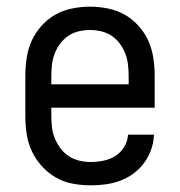

<svg xmlns="http://www.w3.org/2000/svg" viewBox="-20 -548 540 576"><path d="M252 8Q225 8 198 3Q171 -2 147.5 -15.5Q124 -29 105.5 -49.5Q87 -70 75.5 -94.5Q64 -119 60 -146Q56 -173 56 -200V-320Q56 -347 60 -374Q64 -401 75 -425.5Q86 -450 104.5 -470.5Q123 -491 146 -504Q169 -517 196 -522.5Q223 -528 250 -528Q277 -528 304 -522.5Q331 -517 354 -504Q377 -491 395.5 -470.5Q414 -450 425 -425.5Q436 -401 440 -374Q444 -347 444 -320V-225H134V-200Q134 -183 136 -166Q138 -149 144.5 -133Q151 -117 161.5 -103Q172 -89 186.5 -79.5Q201 -70 218 -66Q235 -62 252 -62Q271 -62 290.5 -66Q310 -70 326 -80Q342 -90 352.5 -107Q363 -124 364 -144H442Q441 -121 433.5 -99.5Q426 -78 412.5 -59.5Q399 -41 380.5 -27.5Q362 -14 341 -6Q320 2 297 5Q274 8 252 8ZM366 -295V-320Q366 -337 364 -354Q362 -371 356 -387Q350 -403 339.5 -417Q329 -431 315 -440.5Q301 -450 284 -454Q267 -458 250 -458Q233 -458 216 -454Q199 -450 185 -440.5Q171 -431 160.5 -417Q150 -403 144 -387Q138 -371 136 -354Q134 -337 134 -320V-295Z"/></svg>

Font: Iosevka Algr
Style: Regular
Weight: 400
Monospace: yes
Designer: Belleve Invis
Foundry: Belleve Invis
Version: Version 26.0.2; ttfautohint (v1.8.3)